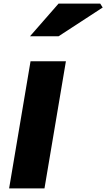

<svg xmlns="http://www.w3.org/2000/svg" viewBox="-20 -1055 595 1075"><path d="M151 -712H349L229 0H31ZM308 -1035H541L555 -1013L308 -852H148Z"/></svg>

Font: Nebula Sans Black
Style: Regular
Weight: 900
Italic angle: -9°
Designer: Paul D. Hunt for Adobe (as Source Sans)
Foundry: Nebula Entertainment & Broadcasting LLC
Version: Version 1.010